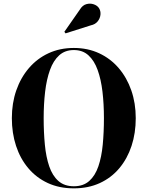

<svg xmlns="http://www.w3.org/2000/svg" viewBox="-20 -1023 809 1053"><path d="M385 10Q305 10 242 -19.2Q179 -48.5 135 -100.8Q91 -153 68 -223Q45 -293 45 -375Q45 -457 69.2 -527Q93.5 -597 138.5 -649.5Q183.5 -702 246 -731Q308.5 -760 385 -760Q461 -760 523.5 -731Q586 -702 631 -649.5Q676 -597 700.2 -527Q724.5 -457 724.5 -375Q724.5 -293 701.5 -223Q678.5 -153 634.5 -100.5Q590.5 -48 527.5 -19Q464.5 10 385 10ZM385 -1.5Q437 -1.5 469.5 -30.5Q502 -59.5 519.5 -110.8Q537 -162 543.5 -229.8Q550 -297.5 550 -375Q550 -452.5 542 -520.2Q534 -588 515.5 -639.2Q497 -690.5 465.2 -719.5Q433.5 -748.5 385 -748.5Q336.5 -748.5 304.5 -719.5Q272.5 -690.5 254 -639.2Q235.5 -588 227.5 -520.2Q219.5 -452.5 219.5 -375Q219.5 -297.5 226 -229.8Q232.5 -162 250 -110.8Q267.5 -59.5 300.2 -30.5Q333 -1.5 385 -1.5ZM339.5 -840 333 -848.5 418 -970.5Q432.5 -994.5 453.5 -1000.2Q474.5 -1006 493.8 -999.5Q513 -993 522.5 -979Q533 -963 531 -942.5Q529 -922 515.5 -905.5Q502 -889 478 -884Z"/></svg>

Font: Bodoni Moda 18pt
Style: Bold
Weight: 700
Designer: Owen Earl
Foundry: indestructible type
Version: Version 2.004